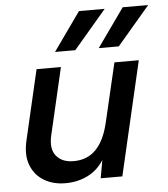

<svg xmlns="http://www.w3.org/2000/svg" viewBox="-53 -785 735 840"><g transform="rotate(-5 314.5 -364.5)"><path d="M201 8Q147 8 107 -16Q67 -40 49.5 -85Q32 -130 47 -194L118 -500H225L157 -207Q143 -148 168.5 -116.5Q194 -85 245 -85Q305 -85 343 -124Q381 -163 399 -240L460 -500H567L451 0H356L370 -79Q343 -36 299 -14Q255 8 201 8ZM397 -568 517 -737H629L485 -568ZM205 -568 325 -737H438L294 -568Z"/></g></svg>

Font: Prodigy Sans Medium
Style: Italic
Weight: 500
Italic angle: -13°
Designer: Wei Huang
Foundry: Wei Huang
Version: Version 1.003; ttfautohint (v1.8.3)